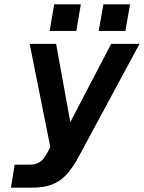

<svg xmlns="http://www.w3.org/2000/svg" viewBox="-20 -704 669 893"><path d="M461 -684H585L563 -560H439ZM232 -684H356L335 -560H211ZM48 62H116Q147 62 165 50Q183 38 198 10L214 -20L118 -500H241L307 -136L497 -500H629L348 21Q320 74 290.5 106.5Q261 139 222.5 154Q184 169 126 169H31Z"/></svg>

Font: Overused Grotesk SemiBold
Style: Italic
Weight: 600
Italic angle: -10°
Version: Version 0.003